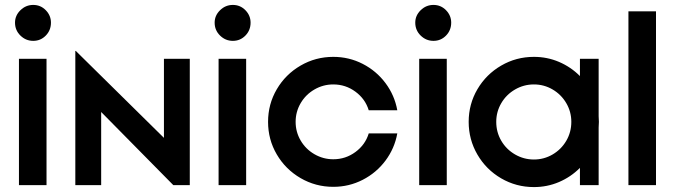

<svg xmlns="http://www.w3.org/2000/svg" viewBox="-20 -752 2745 780"><path d="M169 -513V0H57V-513ZM41 -660Q41 -689 63 -710.5Q85 -732 115 -732Q145 -732 166 -710.5Q187 -689 187 -660Q187 -629 166 -607.5Q145 -586 115 -586Q85 -586 63 -607.5Q41 -629 41 -660Z M286 -545H288L646 -192V-513H751V0H684L391 -297V0H286Z M980 -513V0H868V-513ZM852 -660Q852 -689 874 -710.5Q896 -732 926 -732Q956 -732 977 -710.5Q998 -689 998 -660Q998 -629 977 -607.5Q956 -586 926 -586Q896 -586 874 -607.5Q852 -629 852 -660Z M1069 -257Q1069 -329 1104.5 -389.5Q1140 -450 1201 -485.5Q1262 -521 1334 -521Q1398 -521 1453.5 -492.5Q1509 -464 1546 -414.5Q1583 -365 1594 -304H1478Q1464 -350 1424 -379.5Q1384 -409 1334 -409Q1293 -409 1257.5 -388.5Q1222 -368 1201.5 -333Q1181 -298 1181 -257Q1181 -216 1201.5 -181Q1222 -146 1257.5 -125.5Q1293 -105 1334 -105Q1384 -105 1424 -134.5Q1464 -164 1478 -210H1594Q1583 -149 1546 -99.5Q1509 -50 1453.5 -21.5Q1398 7 1334 7Q1262 7 1201 -28.5Q1140 -64 1104.5 -124.5Q1069 -185 1069 -257Z M1795 -513V0H1683V-513ZM1667 -660Q1667 -689 1689 -710.5Q1711 -732 1741 -732Q1771 -732 1792 -710.5Q1813 -689 1813 -660Q1813 -629 1792 -607.5Q1771 -586 1741 -586Q1711 -586 1689 -607.5Q1667 -629 1667 -660Z M1884 -257Q1884 -329 1919.5 -389.5Q1955 -450 2016 -485.5Q2077 -521 2149 -521Q2203 -521 2251 -500.5Q2299 -480 2336 -443V-513H2412V-280L2413 -257L2412 -234V0H2336V-70Q2299 -33 2251 -12.5Q2203 8 2149 8Q2077 8 2016 -27.5Q1955 -63 1919.5 -124Q1884 -185 1884 -257ZM2301 -257Q2301 -298 2280.5 -333Q2260 -368 2225 -388.5Q2190 -409 2149 -409Q2108 -409 2072.5 -388.5Q2037 -368 2016.5 -333Q1996 -298 1996 -257Q1996 -215 2016.5 -180Q2037 -145 2072.5 -124.5Q2108 -104 2149 -104Q2190 -104 2225 -124.5Q2260 -145 2280.5 -180Q2301 -215 2301 -257Z M2533 -706H2645V0H2533Z"/></svg>

Font: Lineal Medium
Style: Regular
Weight: 600
Designer: Created by Frank Adebiaye with contributions from Anton Moglia & Ariel Martín Pérez
Created by Frank ADEBIAYE with FontF
Foundry: Velvetyne Type Foundry
Version: Version 2.000